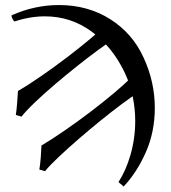

<svg xmlns="http://www.w3.org/2000/svg" viewBox="-20 -647 665 746"><path d="M537.6 -423.8Q560.1 -375.5 570.8 -326.2Q581.5 -276.9 581.5 -228.5Q581.5 -134.3 546.6 -55.4Q511.7 23.4 460 78.1Q456.5 73.2 449.7 68.4Q442.9 63.5 440.4 59.6Q468.8 17.6 487.1 -45.7Q505.4 -108.9 505.4 -177.7Q505.4 -223.1 495.8 -271.2Q486.3 -319.3 463.4 -367.2Q415.5 -466.3 335.2 -524.9Q254.9 -583.5 154.3 -583.5Q97.2 -583.5 35.6 -563.5Q31.7 -567.9 28.1 -574.7Q24.4 -581.5 24.9 -587.4Q114.3 -627.4 209.5 -627.4Q320.8 -627.4 407.7 -572.8Q494.6 -518.1 537.6 -423.8ZM41.5 -200.2Q44.4 -218.8 46.6 -247.3Q48.8 -275.9 49.8 -293.5Q93.3 -318.8 142.8 -353.3Q192.4 -387.7 240.5 -424.3Q288.6 -460.9 328.6 -494.4Q368.7 -527.8 393.1 -551.3L423.3 -495.6Q399.9 -481 362.5 -453.6Q325.2 -426.3 281.5 -391.6Q237.8 -356.9 195.1 -320.6Q152.3 -284.2 117.4 -251Q82.5 -217.8 63.5 -193.8ZM514.6 -285.6Q491.2 -271 453.9 -243.2Q416.5 -215.3 373 -180.2Q329.6 -145 286.6 -107.9Q243.7 -70.8 208.7 -37.8Q173.8 -4.9 154.8 18.1L132.8 11.7Q136.2 -6.8 138.4 -35.4Q140.6 -64 141.1 -81.5Q183.6 -106.9 233.4 -141.4Q283.2 -175.8 332.3 -213.1Q381.3 -250.5 422.6 -285.2Q463.9 -319.8 489.7 -345.7Z"/></svg>

Font: Gentium Book Plus
Style: Regular
Weight: 400
Designer: Victor Gaultney, Annie Olsen, Iska Routamaa, Becca Hirsbrunner
Foundry: SIL International
Version: Version 6.101